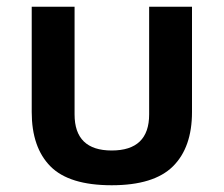

<svg xmlns="http://www.w3.org/2000/svg" viewBox="-20 -537 663 569"><path d="M311 12Q185 12 129.5 -44Q74 -100 74 -205V-517H201V-198Q201 -91 311 -91Q422 -91 422 -198V-517H549V-205Q549 -100 492.5 -44Q436 12 311 12Z"/></svg>

Font: Noto Sans Thai UI SemBd
Style: Regular
Weight: 600
Designer: Monotype Design Team
Foundry: Monotype Imaging Inc.
Version: Version 2.000;GOOG;noto-source:20170915:90ef993387c0